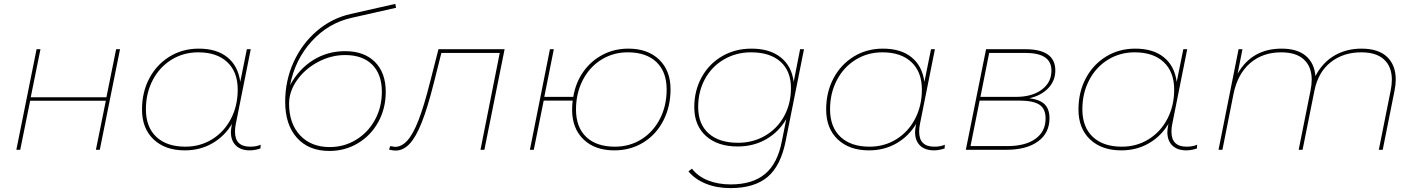

<svg xmlns="http://www.w3.org/2000/svg" viewBox="-20 -770 7279 987"><path d="M168 -517H188L138 -270H527L577 -517H597L493 0H473L524 -252H135L84 0H64Z M1320 -26 1319 -7Q1309 -3 1293.5 0Q1278 3 1265 3Q1218 3 1192.5 -22Q1167 -47 1167 -91Q1167 -102 1171 -126L1173 -134Q1135 -70 1072 -33.5Q1009 3 930 3Q829 3 769.5 -53.5Q710 -110 710 -207Q710 -296 747.5 -367Q785 -438 851.5 -479Q918 -520 1002 -520Q1094 -520 1149 -475.5Q1204 -431 1215 -349L1249 -517H1269L1192 -132Q1188 -113 1188 -93Q1188 -16 1266 -16Q1298 -16 1320 -26ZM1202 -309Q1202 -400 1148.5 -450.5Q1095 -501 999 -501Q923 -501 861.5 -463Q800 -425 765 -358Q730 -291 730 -208Q730 -117 783.5 -66.5Q837 -16 933 -16Q1009 -16 1070.5 -54Q1132 -92 1167 -159Q1202 -226 1202 -309Z M1963 -298Q1963 -213 1925 -143.5Q1887 -74 1820.5 -34Q1754 6 1673 6Q1567 6 1506.5 -61.5Q1446 -129 1446 -247Q1446 -355 1489 -450Q1532 -545 1608.5 -610.5Q1685 -676 1782 -698L2012 -750L2016 -730L1786 -678Q1667 -651 1582 -557.5Q1497 -464 1471 -332Q1517 -416 1590.5 -461.5Q1664 -507 1754 -507Q1852 -507 1907.5 -451.5Q1963 -396 1963 -298ZM1943 -298Q1943 -388 1893.5 -437.5Q1844 -487 1754 -487Q1682 -487 1615 -451.5Q1548 -416 1507 -358Q1466 -300 1466 -237Q1466 -135 1522.5 -74.5Q1579 -14 1675 -14Q1749 -14 1810.5 -51.5Q1872 -89 1907.5 -154Q1943 -219 1943 -298Z M2574 -517 2470 0H2450L2549 -498H2249L2210 -343Q2178 -216 2148 -140.5Q2118 -65 2085.5 -30.5Q2053 4 2013 4Q1998 4 1980 -1L1986 -19Q2006 -15 2010 -15Q2045 -15 2074.5 -48Q2104 -81 2132 -153.5Q2160 -226 2191 -349L2234 -517Z M3427 -311Q3427 -222 3390 -150Q3353 -78 3287 -37.5Q3221 3 3138 3Q3038 3 2979.5 -53.5Q2921 -110 2921 -206Q2921 -231 2924 -253H2775L2724 0H2704L2807 -517H2827L2778 -272H2927Q2939 -345 2978.5 -401Q3018 -457 3078 -488.5Q3138 -520 3210 -520Q3310 -520 3368.5 -463.5Q3427 -407 3427 -311ZM3407 -310Q3407 -401 3354.5 -451Q3302 -501 3207 -501Q3132 -501 3071 -463Q3010 -425 2975.5 -357.5Q2941 -290 2941 -207Q2941 -116 2993.5 -66Q3046 -16 3141 -16Q3217 -16 3277.5 -54Q3338 -92 3372.5 -159Q3407 -226 3407 -310Z M4113 -517 4019 -46Q3994 82 3926 139.5Q3858 197 3735 197Q3665 197 3609 174.5Q3553 152 3519 111L3537 97Q3568 137 3619.5 157.5Q3671 178 3736 178Q3848 178 3912.5 124.5Q3977 71 3999 -43L4022 -158Q3984 -92 3919 -54.5Q3854 -17 3772 -17Q3669 -17 3609 -71Q3549 -125 3549 -219Q3549 -304 3587 -373Q3625 -442 3692 -481Q3759 -520 3843 -520Q3937 -520 3993.5 -475Q4050 -430 4060 -349L4093 -517ZM4046 -317Q4046 -405 3992 -453Q3938 -501 3841 -501Q3764 -501 3701.5 -464.5Q3639 -428 3604 -364Q3569 -300 3569 -220Q3569 -132 3623 -84Q3677 -36 3774 -36Q3851 -36 3913.5 -72.5Q3976 -109 4011 -173Q4046 -237 4046 -317Z M4837 -26 4836 -7Q4826 -3 4810.5 0Q4795 3 4782 3Q4735 3 4709.5 -22Q4684 -47 4684 -91Q4684 -102 4688 -126L4690 -134Q4652 -70 4589 -33.5Q4526 3 4447 3Q4346 3 4286.5 -53.5Q4227 -110 4227 -207Q4227 -296 4264.5 -367Q4302 -438 4368.5 -479Q4435 -520 4519 -520Q4611 -520 4666 -475.5Q4721 -431 4732 -349L4766 -517H4786L4709 -132Q4705 -113 4705 -93Q4705 -16 4783 -16Q4815 -16 4837 -26ZM4719 -309Q4719 -400 4665.5 -450.5Q4612 -501 4516 -501Q4440 -501 4378.5 -463Q4317 -425 4282 -358Q4247 -291 4247 -208Q4247 -117 4300.5 -66.5Q4354 -16 4450 -16Q4526 -16 4587.5 -54Q4649 -92 4684 -159Q4719 -226 4719 -309Z M5375 -162Q5375 -86 5316 -43Q5257 0 5153 0H4945L5049 -517H5251Q5405 -517 5405 -408Q5405 -355 5369 -317Q5333 -279 5272 -265Q5326 -258 5350.5 -233.5Q5375 -209 5375 -162ZM5020 -272H5203Q5285 -272 5335 -309Q5385 -346 5385 -407Q5385 -453 5351.5 -475.5Q5318 -498 5250 -498H5065ZM5355 -161Q5355 -211 5323 -232Q5291 -253 5217 -253H5016L4969 -19H5158Q5251 -19 5303 -56.5Q5355 -94 5355 -161Z M6134 -26 6133 -7Q6123 -3 6107.5 0Q6092 3 6079 3Q6032 3 6006.5 -22Q5981 -47 5981 -91Q5981 -102 5985 -126L5987 -134Q5949 -70 5886 -33.5Q5823 3 5744 3Q5643 3 5583.5 -53.5Q5524 -110 5524 -207Q5524 -296 5561.5 -367Q5599 -438 5665.5 -479Q5732 -520 5816 -520Q5908 -520 5963 -475.5Q6018 -431 6029 -349L6063 -517H6083L6006 -132Q6002 -113 6002 -93Q6002 -16 6080 -16Q6112 -16 6134 -26ZM6016 -309Q6016 -400 5962.5 -450.5Q5909 -501 5813 -501Q5737 -501 5675.5 -463Q5614 -425 5579 -358Q5544 -291 5544 -208Q5544 -117 5597.5 -66.5Q5651 -16 5747 -16Q5823 -16 5884.5 -54Q5946 -92 5981 -159Q6016 -226 6016 -309Z M7155 -361Q7155 -335 7149 -305L7088 0H7068L7129 -305Q7135 -335 7135 -360Q7135 -427 7095 -464Q7055 -501 6978 -501Q6885 -501 6820.5 -450Q6756 -399 6737 -304L6676 0H6656L6717 -305Q6723 -335 6723 -360Q6723 -427 6683 -464Q6643 -501 6566 -501Q6471 -501 6406.5 -445.5Q6342 -390 6321 -287L6264 0H6244L6347 -517H6367L6342 -391Q6416 -520 6568 -520Q6649 -520 6693 -482.5Q6737 -445 6742 -379Q6779 -449 6840 -484.5Q6901 -520 6979 -520Q7066 -520 7110.5 -477.5Q7155 -435 7155 -361Z"/></svg>

Font: Montserrat Alternates Thin
Style: Italic
Weight: 250
Italic angle: -11.3°
Designer: Julieta Ulanovsky
Foundry: Julieta Ulanovsky
Version: Version 7.200